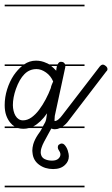

<svg xmlns="http://www.w3.org/2000/svg" viewBox="-20 -561 479 820"><path d="M341 -14H236Q225 -9 214 -9Q207 -9 199 -12Q192 1 184 15.5Q176 30 168.5 44Q161 58 157 71Q154 80 154 88V93Q156 111 170 118Q184 125 202 125Q221 125 230 116Q238 108 238 99V96Q237 89 232 82Q227 75 227 70V67Q227 62 230 58Q237 52 244 52Q250 52 254.5 56.5Q259 61 263 67.5Q267 74 269.5 82Q272 90 273 96Q274 101 274 106Q274 128 258 143Q240 161 207 161Q172 161 147 142.5Q122 124 119 93Q118 87 118 83Q118 70 122 55Q128 35 142 14Q147 8 151.5 0.5Q156 -7 160 -14H103Q92 -11 80 -11Q68 -11 57 -14H0V-21H42Q32 -27 24 -37Q13 -50 6.5 -68.5Q0 -87 0 -112Q0 -146 10.5 -179.5Q21 -213 39 -240Q55 -263 74 -279H0V-286H83Q106 -302 134 -302Q157 -302 178 -292Q184 -290 190 -286H226Q228 -289 230 -292Q234 -297 240 -297Q250 -297 254 -292Q257 -289 258 -286H341V-279H259V-275L214 -66Q213 -57 213 -51V-44Q221 -44 229.5 -51Q238 -58 246 -69L406 -277Q413 -285 419 -285Q425 -285 432 -279Q439 -273 439 -266Q439 -260 434 -256L274 -47Q262 -30 248 -21H341ZM197 -185Q198 -192 201 -199L207 -213Q197 -237 176.5 -251.5Q156 -266 136 -266Q106 -266 84.5 -244.5Q63 -223 48 -181Q35 -144 35 -112Q35 -100 38 -87.5Q41 -75 46.5 -66Q52 -57 60 -52Q68 -47 78 -47Q97 -47 114.5 -59.5Q132 -72 147 -92Q162 -112 175 -136.5Q188 -161 197 -185ZM341 239H0V232H341ZM341 -534H0V-541H341ZM173 -39Q175 -43 177 -51L181 -77Q153 -37 122 -21H163Q171 -35 173 -39ZM220 -259Q220 -262 221 -268Q222 -273 223 -279H199Q210 -270 220 -259Z"/></svg>

Font: Gruenewald VA 1. Klasse
Style: Regular
Weight: 400
Designer: Peter Wiegel
Foundry: Peter Wiegel, nach dem Schriftentwurf von Dr. H. Gr¸newald
Version: Version 0.007